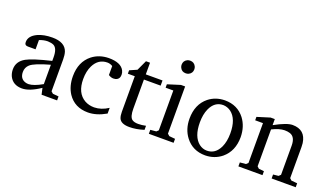

<svg xmlns="http://www.w3.org/2000/svg" viewBox="-68 -1169 2809 1640"><g transform="rotate(20 1337.0 -349.5)"><path d="M42 -121Q42 -193 112 -232Q168 -263 334 -303V-335Q334 -416 296 -436Q275 -446 242 -447Q205 -447 166 -431V-347H97Q71 -347 67 -366Q66 -372 66 -378Q66 -433 136 -466Q191 -491 268 -491Q382 -491 408 -415Q417 -387 417 -347V-57L435 -41L488 -36V0H347L334 -58Q238 7 170 7Q89 7 56 -57Q42 -86 42 -121ZM130 -129Q130 -69 179 -52Q194 -47 210 -47Q257 -48 334 -92V-268Q197 -230 160 -197Q130 -170 130 -129Z M544 -241Q544 -372 631 -441Q694 -490 781 -491Q891 -491 922 -431Q931 -413 931 -393Q931 -353 894 -342Q885 -340 875 -340Q853 -340 830 -355V-437Q806 -451 782 -451Q700 -451 660 -370Q635 -319 635 -248Q635 -121 719 -73Q757 -52 805 -52Q870 -53 932 -94V-42Q847 7 769 7Q648 7 586 -86Q544 -151 544 -241Z M978 -421V-452L1044 -481L1087 -574H1124V-468H1276V-421H1124V-157Q1124 -82 1151 -62Q1170 -48 1207 -48Q1240 -48 1276 -56V-19Q1207 3 1145 3Q1068 3 1050 -40Q1041 -62 1041 -98V-421Z M1383 -650Q1383 -687 1416 -703Q1428 -708 1441 -708Q1477 -708 1493 -676Q1499 -664 1499 -650Q1499 -614 1466 -598Q1454 -593 1441 -593Q1404 -593 1389 -625Q1383 -638 1383 -650ZM1322 0V-36L1375 -41L1392 -57V-419H1322V-450L1437 -486H1475V-57L1493 -41L1547 -36V0Z M1604 -241Q1604 -371 1690 -441Q1752 -490 1836 -491Q1951 -491 2017 -405Q2068 -337 2069 -241Q2069 -114 1984 -43Q1921 8 1836 9Q1722 9 1656 -77Q1604 -145 1604 -241ZM1698 -241Q1698 -111 1766 -58Q1798 -34 1836 -34Q1913 -34 1951 -115Q1975 -167 1975 -241Q1975 -372 1906 -424Q1874 -447 1836 -448Q1758 -448 1721 -365Q1698 -313 1698 -241Z M2136 0V-36L2190 -41L2207 -57V-419H2136V-450L2252 -486H2290V-431Q2399 -491 2451 -491Q2568 -491 2584 -374Q2586 -357 2586 -339V-57L2603 -41L2657 -36V0H2438V-36L2486 -41L2503 -57V-322Q2503 -401 2452 -418Q2431 -425 2402 -425Q2354 -424 2290 -392V-57L2307 -41L2355 -36V0Z"/></g></svg>

Font: Khartiya
Style: Regular
Weight: 500
Version: Version 1.0.1